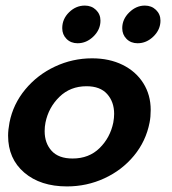

<svg xmlns="http://www.w3.org/2000/svg" viewBox="-20 -660 615 688"><path d="M9 -174Q9 -194 14 -221Q27 -287 70.5 -339.5Q114 -392 177 -421.5Q240 -451 310 -451Q372 -451 419.5 -427.5Q467 -404 493.5 -362Q520 -320 520 -266Q520 -241 516 -221Q503 -154 460 -102Q417 -50 354 -21Q291 8 220 8Q125 8 67 -41.5Q9 -91 9 -174ZM140 -190Q140 -147 165 -119.5Q190 -92 240 -92Q299 -92 337 -129.5Q375 -167 386 -221Q389 -238 389 -252Q389 -295 364 -323Q339 -351 290 -351Q232 -351 193 -313Q154 -275 143 -221Q140 -206 140 -190ZM418 -559Q418 -591 443 -615.5Q468 -640 499 -640Q523 -640 539 -624.5Q555 -609 555 -586Q555 -554 530 -529.5Q505 -505 473 -505Q449 -505 433.5 -520.5Q418 -536 418 -559ZM284 -640Q308 -640 324 -624.5Q340 -609 340 -586Q340 -554 315 -529.5Q290 -505 258 -505Q234 -505 218.5 -520.5Q203 -536 203 -559Q203 -592 227.5 -616Q252 -640 284 -640Z"/></svg>

Font: Teachers SemiBold
Style: Italic
Weight: 600
Designer: Alfredo Marco Pradil & Chank Diesel
Version: Version 0.009